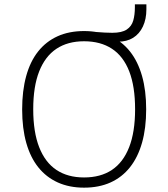

<svg xmlns="http://www.w3.org/2000/svg" viewBox="-20 -856 775 884"><path d="M367 8Q299 8 246 -16Q193 -40 156.5 -85.5Q120 -131 101 -198Q82 -265 82 -352Q82 -438 100.5 -505.5Q119 -573 155.5 -619Q192 -665 245 -689Q298 -713 367 -713Q436 -713 489 -689Q542 -665 578.5 -619Q615 -573 634 -506Q653 -439 653 -353Q653 -266 634 -199Q615 -132 578.5 -86Q542 -40 489 -16Q436 8 367 8ZM367 -39Q443 -39 495 -73.5Q547 -108 574.5 -178Q602 -248 602 -353Q602 -458 575 -527.5Q548 -597 495.5 -631.5Q443 -666 367 -666Q292 -666 240 -631.5Q188 -597 160.5 -527.5Q133 -458 133 -353Q133 -248 160.5 -178Q188 -108 240 -73.5Q292 -39 367 -39ZM465 -664 418 -709Q444 -707 462 -706Q480 -705 497 -705Q541 -705 563.5 -720Q586 -735 593.5 -761.5Q601 -788 601 -822V-836H654V-813Q654 -768 638 -734Q622 -700 593 -682Q564 -664 523 -664Z"/></svg>

Font: Nunito Sans 7pt SemiCondensed ExtraLight
Style: Regular
Weight: 250
Width: 4
Designer: Vernon Adams
Foundry: Vernon Adams
Version: Version 3.101;gftools[0.9.27]